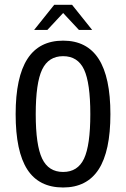

<svg xmlns="http://www.w3.org/2000/svg" viewBox="-20 -790 540 821"><path d="M366.2 -301.8Q366.2 -435.5 339.4 -492.7Q312.5 -549.8 250 -549.8Q187.5 -549.8 160.2 -492.7Q132.8 -435.5 132.8 -301.8Q132.8 -168.9 160.2 -111.8Q187.5 -54.7 250 -54.7Q312.5 -54.7 339.4 -111.8Q366.2 -168.9 366.2 -301.8ZM452.1 -301.8Q452.1 -143.6 401.9 -65.9Q351.6 11.7 250 11.7Q146.5 11.7 96.7 -65.4Q46.9 -142.6 46.9 -301.8Q46.9 -460 97.2 -538.1Q147.5 -616.2 250 -616.2Q351.6 -616.2 401.9 -538.1Q452.1 -460 452.1 -301.8ZM211.9 -769.5H288.1L374 -662.1H317.4L250 -734.4L182.6 -662.1H126Z"/></svg>

Font: BabelStone Marchen
Style: Regular
Weight: 400
Designer: Andrew West
Foundry: Andrew West
Version: Version 9.003 2021-11-11